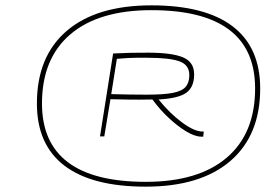

<svg xmlns="http://www.w3.org/2000/svg" viewBox="-20 -910 1024 718"><path d="M525 -212Q324 -212 221 -290.5Q118 -369 118 -523Q118 -699 229.5 -794.5Q341 -890 546 -890Q747 -890 850 -811.5Q953 -733 953 -579Q953 -404 841.5 -308Q730 -212 525 -212ZM525 -230Q722 -230 828 -320.5Q934 -411 934 -579Q934 -872 546 -872Q349 -872 243 -781.5Q137 -691 137 -523Q137 -230 525 -230ZM354 -400 403 -710Q441 -712 468 -712.5Q495 -713 534 -713Q623 -713 664.5 -695.5Q706 -678 706 -632Q706 -584 676.5 -563Q647 -542 573 -538Q615 -486 661 -452Q707 -418 738 -418H742L740 -399H733Q709 -399 676.5 -418.5Q644 -438 610.5 -469.5Q577 -501 550 -538Q498 -537 465 -537.5Q432 -538 393 -539L370 -400ZM528 -556Q591 -556 625.5 -562.5Q660 -569 674 -585Q688 -601 688 -629Q688 -667 651.5 -680.5Q615 -694 531 -694Q505 -694 489 -694Q473 -694 457.5 -693Q442 -692 417 -690L396 -558Q435 -557 465 -556.5Q495 -556 528 -556Z"/></svg>

Font: Georama ExtraExtended Thin
Style: Italic
Weight: 100
Width: 8
Italic angle: -9°
Designer: Jean-Baptiste Levee
Foundry: Production Type
Version: Version 1.000